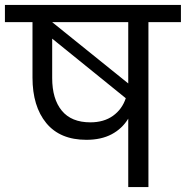

<svg xmlns="http://www.w3.org/2000/svg" viewBox="-47 -760 755 780"><path d="M688 -670H556V0H474V-278Q449 -237 406.5 -214.5Q364 -192 304 -192Q197 -192 141 -260Q85 -328 85 -445V-670H-27V-740H688ZM474 -670H165L474 -421ZM320 -263Q375 -263 412 -289.5Q449 -316 464 -361L165 -603V-443Q165 -358 204 -310.5Q243 -263 320 -263Z"/></svg>

Font: MSTAGE
Style: Regular
Weight: 400
Designer: Ninad Kale (Devanagari), Jonny Pinhorn (Latin)
Foundry: Indian Type Foundry
Version: 4.004